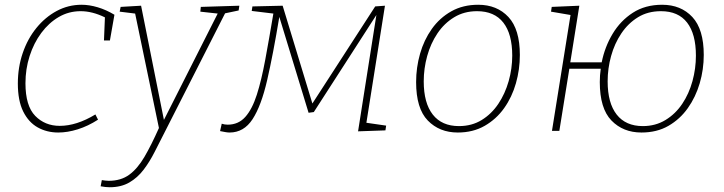

<svg xmlns="http://www.w3.org/2000/svg" viewBox="-20 -550 3041 807"><path d="M225 7Q177 7 138.5 -14.5Q100 -36 77.5 -81.5Q55 -127 55 -199Q55 -267 75.5 -327Q96 -387 133 -432.5Q170 -478 218.5 -504Q267 -530 323 -530Q355 -530 390.5 -519.5Q426 -509 461 -488L442 -380H417L421 -477Q368 -503 319 -503Q269 -503 227 -478.5Q185 -454 153.5 -411.5Q122 -369 104.5 -314.5Q87 -260 87 -200Q87 -105 128 -63Q169 -21 231 -21Q302 -21 381 -69L392 -47Q350 -20 307 -6.5Q264 7 225 7Z M403 233 408 207Q415 208 422.5 209Q430 210 437 210Q488 210 523 184.5Q558 159 587 109.5Q616 60 648 -12L548 -493L483 -501L487 -521L573 -526L669 -46L895 -493L822 -501L824 -521L986 -526L983 -506L926 -494L673 4Q651 47 630 88.5Q609 130 583.5 163.5Q558 197 523.5 217Q489 237 441 237Q424 237 403 233Z M905 1 912 -30Q924 -26 937 -26Q982 -26 1011 -58.5Q1040 -91 1059.5 -152Q1079 -213 1095 -299.5Q1111 -386 1129 -493L1038 -504L1041 -523L1168 -526L1293 -115L1557 -523L1598 -526L1520 -34L1603 -22L1600 -2L1485 2L1562 -487L1299 -79L1277 -76L1154 -479Q1128 -322 1103 -213.5Q1078 -105 1041.5 -49Q1005 7 945 7Q936 7 926 5Q916 3 905 1Z M1990 -530Q2069 -530 2117 -478.5Q2165 -427 2165 -319Q2165 -258 2148.5 -200Q2132 -142 2099 -95.5Q2066 -49 2017 -21Q1968 7 1904 7Q1827 7 1778 -43.5Q1729 -94 1729 -205Q1729 -266 1745.5 -324Q1762 -382 1795 -428.5Q1828 -475 1877 -502.5Q1926 -530 1990 -530ZM1985 -503Q1931 -503 1889 -477.5Q1847 -452 1818.5 -409.5Q1790 -367 1775.5 -314.5Q1761 -262 1761 -208Q1761 -117 1799 -68.5Q1837 -20 1909 -20Q1963 -20 2004.5 -45.5Q2046 -71 2074.5 -113.5Q2103 -156 2118 -209Q2133 -262 2133 -316Q2133 -407 2095.5 -455Q2058 -503 1985 -503Z M2300 0 2378 -487 2296 -501 2299 -521 2415 -526 2377 -288H2509Q2522 -353 2555 -408Q2588 -463 2640 -496.5Q2692 -530 2763 -530Q2842 -530 2890 -478.5Q2938 -427 2938 -319Q2938 -258 2921 -200Q2904 -142 2871 -95.5Q2838 -49 2789.5 -21Q2741 7 2676 7Q2599 7 2550 -43.5Q2501 -94 2501 -205Q2501 -234 2505 -261H2373L2331 0ZM2758 -503Q2703 -503 2661.5 -477.5Q2620 -452 2591.5 -409.5Q2563 -367 2548.5 -314.5Q2534 -262 2534 -208Q2534 -117 2572 -68.5Q2610 -20 2682 -20Q2735 -20 2777 -45.5Q2819 -71 2847.5 -113.5Q2876 -156 2890.5 -209Q2905 -262 2905 -316Q2905 -407 2868 -455Q2831 -503 2758 -503Z"/></svg>

Font: Bitter ExtraLight
Style: Italic
Weight: 200
Italic angle: -9°
Designer: Sol Matas, and Bitter project Authors
Foundry: Sol Matas
Version: Version 2.001